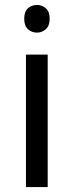

<svg xmlns="http://www.w3.org/2000/svg" viewBox="-20 -757 298 777"><path d="M130 -737Q150 -737 165.5 -723.5Q181 -710 181 -681Q181 -653 165.5 -639Q150 -625 130 -625Q108 -625 93 -639Q78 -653 78 -681Q78 -710 93 -723.5Q108 -737 130 -737ZM173 -536V0H85V-536Z"/></svg>

Font: Go Noto Kurrent-Regular
Style: Regular
Weight: 400
Designer: Monotype Design Team
Foundry: Monotype Imaging Inc.
Version: Version 2.012; ttfautohint (v1.8.4.7-5d5b)